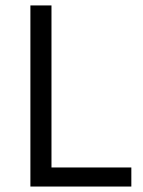

<svg xmlns="http://www.w3.org/2000/svg" viewBox="-20 -683 522 703"><path d="M91.3 0V-663.1H168.5V-69.8H460.9V0Z"/></svg>

Font: Bpm'online Open Sans
Style: Regular
Weight: 400
Foundry: Ascender Corporation
Version: Version 1.10